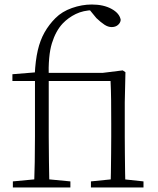

<svg xmlns="http://www.w3.org/2000/svg" viewBox="-20 -831 702 851"><path d="M37 0V-27L154 -38H177L292 -27V0ZM131 0Q133 -56 134 -113Q135 -170 135 -226V-472H35V-502L158 -512L134 -500Q137 -563 147.5 -608Q158 -653 177.5 -687.5Q197 -722 226 -751Q255 -780 299 -795.5Q343 -811 387 -811Q439 -811 474.5 -791.5Q510 -772 515 -743Q514 -730 503 -720.5Q492 -711 475 -711Q459 -711 443 -721.5Q427 -732 407 -751L375 -790V-797H392V-786Q349 -785 316 -769Q283 -753 258 -727Q227 -694 210 -639Q193 -584 196 -484V-226Q196 -170 197 -113Q198 -56 199 0ZM383 0V-27L492 -38H513L616 -27V0ZM470 0Q471 -24 471.5 -64.5Q472 -105 472.5 -149Q473 -193 473 -226V-285Q473 -342 472.5 -386.5Q472 -431 470 -472H166V-508H435L524 -519L536 -511L533 -377V-226Q533 -193 533.5 -149Q534 -105 534.5 -64.5Q535 -24 536 0Z"/></svg>

Font: Source Han Serif JP VF
Style: Regular
Weight: 250
Designer: Ryoko NISHIZUKA 西塚涼子 (kana & ideographs); Frank Grießhammer (Latin, Greek & Cyrillic); Wenlong ZHANG 张文龙 (bopomofo); San
Foundry: Adobe
Version: Version 2.001;hotconv 1.1.0;makeotfexe 2.6.0